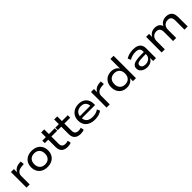

<svg xmlns="http://www.w3.org/2000/svg" viewBox="489 -2488 4279 4279"><g transform="rotate(-45 2629.0 -348.0)"><path d="M90 0V-491H183V-373H177Q198 -432 247 -463.5Q296 -495 369 -500L410 -503L419 -415L349 -409Q272 -403 231 -365Q190 -327 190 -268V0Z M750 9Q667 9 607 -23Q547 -55 514.5 -112.5Q482 -170 482 -246Q482 -323 514.5 -380Q547 -437 607 -468.5Q667 -500 750 -500Q833 -500 893 -468.5Q953 -437 985.5 -379.5Q1018 -322 1018 -246Q1018 -170 985.5 -112.5Q953 -55 893 -23Q833 9 750 9ZM750 -71Q829 -71 873.5 -118Q918 -165 918 -246Q918 -327 873.5 -373.5Q829 -420 750 -420Q671 -420 626 -373.5Q581 -327 581 -246Q581 -165 626 -118Q671 -71 750 -71Z M1384 9Q1288 9 1238 -39Q1188 -87 1188 -177V-413H1079V-491H1190V-638H1287V-491H1471V-413H1287V-185Q1287 -129 1315 -102Q1343 -75 1400 -75Q1421 -75 1440.5 -78.5Q1460 -82 1478 -89L1494 -13Q1474 -2 1444.5 3.5Q1415 9 1384 9Z M1794 9Q1698 9 1648 -39Q1598 -87 1598 -177V-413H1489V-491H1600V-638H1697V-491H1881V-413H1697V-185Q1697 -129 1725 -102Q1753 -75 1810 -75Q1831 -75 1850.5 -78.5Q1870 -82 1888 -89L1904 -13Q1884 -2 1854.5 3.5Q1825 9 1794 9Z M2247 9Q2158 9 2092.5 -21.5Q2027 -52 1992.5 -108.5Q1958 -165 1958 -244Q1958 -320 1991 -377.5Q2024 -435 2085 -467.5Q2146 -500 2227 -500Q2304 -500 2359 -470Q2414 -440 2443 -385Q2472 -330 2472 -253V-221H2033V-285H2406L2386 -268Q2386 -346 2345 -387Q2304 -428 2229 -428Q2175 -428 2135.5 -407Q2096 -386 2075 -347.5Q2054 -309 2054 -256V-247Q2054 -189 2076 -149.5Q2098 -110 2142 -90Q2186 -70 2251 -70Q2302 -70 2348 -82.5Q2394 -95 2431 -124L2462 -55Q2425 -24 2367 -7.5Q2309 9 2247 9Z M2613 0V-491H2706V-373H2700Q2721 -432 2770 -463.5Q2819 -495 2892 -500L2933 -503L2942 -415L2872 -409Q2795 -403 2754 -365Q2713 -327 2713 -268V0Z M3252 9Q3177 9 3121.5 -22.5Q3066 -54 3035.5 -111.5Q3005 -169 3005 -246Q3005 -323 3035.5 -379.5Q3066 -436 3121.5 -468Q3177 -500 3251 -500Q3321 -500 3373.5 -469.5Q3426 -439 3447 -386H3440V-705H3540V0H3445V-109H3451Q3429 -54 3376 -22.5Q3323 9 3252 9ZM3273 -70Q3352 -70 3397 -117Q3442 -164 3442 -246Q3442 -328 3397 -374.5Q3352 -421 3274 -421Q3195 -421 3150 -374.5Q3105 -328 3105 -246Q3105 -164 3150 -117Q3195 -70 3273 -70Z M3894 9Q3837 9 3792 -11Q3747 -31 3721.5 -65.5Q3696 -100 3696 -144Q3696 -195 3726 -227Q3756 -259 3823 -273.5Q3890 -288 4002 -288H4090V-225H4005Q3945 -225 3904.5 -220.5Q3864 -216 3840 -207.5Q3816 -199 3805.5 -184Q3795 -169 3795 -148Q3795 -109 3827 -86.5Q3859 -64 3912 -64Q3957 -64 3994 -82.5Q4031 -101 4053 -133Q4075 -165 4075 -204V-316Q4075 -372 4042 -397Q4009 -422 3941 -422Q3891 -422 3843.5 -409Q3796 -396 3750 -368L3719 -440Q3750 -459 3787.5 -472.5Q3825 -486 3866 -493Q3907 -500 3947 -500Q4019 -500 4069 -479Q4119 -458 4145 -415.5Q4171 -373 4171 -305V0H4081V-110H4086Q4073 -76 4046.5 -48.5Q4020 -21 3982 -6Q3944 9 3894 9Z M4350 0V-491H4444V-382H4439Q4455 -417 4481 -443.5Q4507 -470 4543 -485Q4579 -500 4623 -500Q4691 -500 4735.5 -471Q4780 -442 4795 -383H4790Q4813 -435 4861.5 -467.5Q4910 -500 4981 -500Q5040 -500 5082 -478.5Q5124 -457 5146.5 -410.5Q5169 -364 5169 -290V0H5069V-285Q5069 -355 5042 -386.5Q5015 -418 4957 -418Q4911 -418 4877.5 -398Q4844 -378 4826 -343.5Q4808 -309 4808 -264V0H4710V-285Q4710 -355 4681 -386.5Q4652 -418 4597 -418Q4552 -418 4518.5 -397.5Q4485 -377 4467 -342Q4449 -307 4449 -265V0Z"/></g></svg>

Font: Nunito Sans 10pt SemiExpanded Medium
Style: Regular
Weight: 500
Width: 6
Designer: Vernon Adams
Foundry: Vernon Adams
Version: Version 3.101;gftools[0.9.27]